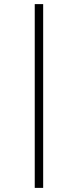

<svg xmlns="http://www.w3.org/2000/svg" viewBox="-20 -819 379 934"><path d="M149 95V-799H190V95Z"/></svg>

Font: Bitter Pro Light
Style: Regular
Weight: 300
Designer: Sol Matas, and Bitter project Authors
Foundry: Sol Matas
Version: Version 1.010